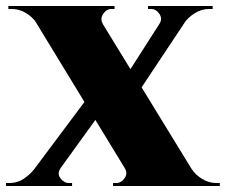

<svg xmlns="http://www.w3.org/2000/svg" viewBox="-44 -622 755 642"><path d="M264 -600 631 -1H409L44 -600ZM159 -60Q146 -42 158 -26Q170 -10 187 -10Q187 -10 192 -10Q197 -10 197 -10V0H-24V-10H-12Q14 -10 35 -24Q56 -38 71 -57ZM254 -302 311 -271 116 -1 32 -5ZM373 -60 597 -57Q609 -38 631.5 -24Q654 -10 680 -10H691V0H334V-10Q334 -10 339 -10Q344 -10 344 -10Q361 -10 372.5 -26Q384 -42 373 -60ZM339 -602V-592Q339 -592 334 -592Q329 -592 329 -592Q312 -592 301 -575.5Q290 -559 300 -542L78 -545Q66 -564 43.5 -578Q21 -592 -5 -592H-16V-602ZM609 -600 399 -284 361 -342 526 -600ZM667 -602V-592H655Q630 -592 607.5 -578Q585 -564 572 -545L489 -542Q500 -559 489 -575.5Q478 -592 461 -592Q461 -592 456 -592Q451 -592 451 -592V-602Z"/></svg>

Font: Cinzel Black
Style: Regular
Weight: 900
Designer: Natanael Gama
Version: Version 2.000